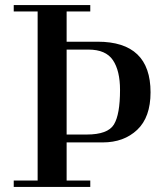

<svg xmlns="http://www.w3.org/2000/svg" viewBox="-20 -735 633 755"><path d="M242 -540V-206H321Q404 -206 428 -245.5Q452 -285 452 -381Q452 -457 424 -498.5Q396 -540 328 -540ZM128 -25V-690H34V-715H335V-690H242V-571H364Q572 -571 572 -372Q572 -274 519.5 -224.5Q467 -175 384 -175H242V-25H335V0H34V-25Z"/></svg>

Font: Justus
Style: Oldstyle
Weight: 500
Version: Version 001.000